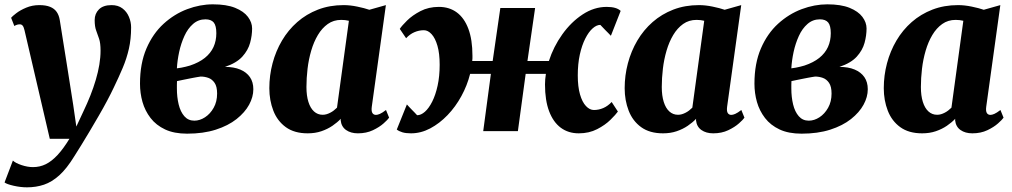

<svg xmlns="http://www.w3.org/2000/svg" viewBox="-50 -590 4552 864"><path d="M60.5 -453Q57 -468.5 52 -474.5Q47 -480.5 39.5 -480.5Q33 -480.5 27 -478.8Q21 -477 14.5 -473L0 -510Q5 -516.5 22.8 -530.2Q40.5 -544 67.8 -555.5Q95 -567 127 -567Q156.5 -567 175.5 -559.2Q194.5 -551.5 205 -536.5Q215.5 -521.5 219 -499.5Q226.5 -451.5 234.2 -403.8Q242 -356 249.5 -308.2Q257 -260.5 264.5 -213Q272 -165.5 279.5 -117.5L293.5 -20.5L325 -88Q342.5 -124.5 356.8 -160.5Q371 -196.5 381.2 -231.2Q391.5 -266 397 -299Q402.5 -332 402.5 -362Q402.5 -396 396 -415.2Q389.5 -434.5 382.8 -452.5Q376 -470.5 376 -499.5Q376 -528.5 395.2 -547.8Q414.5 -567 452 -567Q481.5 -567 501 -552.2Q520.5 -537.5 530.2 -514.2Q540 -491 540 -467Q540 -414.5 530 -370.5Q520 -326.5 502.2 -284.5Q484.5 -242.5 461.5 -195Q449.5 -169.5 432.2 -137Q415 -104.5 394.5 -69.2Q374 -34 353.8 0.2Q333.5 34.5 315.5 63.5Q297.5 92.5 284.5 113Q250.5 168.5 217 198.8Q183.5 229 148 241Q112.5 253 71.5 253Q42.5 253 11 245.8Q-20.5 238.5 -29.5 231L8 132.5Q19 143.5 46.5 152.8Q74 162 98.5 162Q129.5 162 156.2 148.8Q183 135.5 209 107.5Q235 79.5 262.5 34.5H174Z M792 11.5Q733.5 11.5 693 -7.5Q652.5 -26.5 627.5 -59Q602.5 -91.5 591.2 -131.2Q580 -171 580 -213.5Q580 -304.5 609 -371.8Q638 -439 686.2 -483Q734.5 -527 792.5 -548.8Q850.5 -570.5 908 -570.5Q969 -570.5 1008 -554.8Q1047 -539 1065.8 -514Q1084.5 -489 1084.5 -462Q1084.5 -430.5 1075.5 -397.2Q1066.5 -364 1040.5 -335.2Q1014.5 -306.5 962.5 -289Q1002.5 -289 1031 -277Q1059.5 -265 1074.8 -242.8Q1090 -220.5 1090 -188.5Q1090 -153.5 1071 -118.8Q1052 -84 1014.5 -54.2Q977 -24.5 921 -6.5Q865 11.5 792 11.5ZM824.5 -47Q849 -47 872.5 -62.2Q896 -77.5 911.5 -105Q927 -132.5 927 -169Q927 -200.5 915.8 -217Q904.5 -233.5 887.8 -239.5Q871 -245.5 853 -245.5Q845.5 -244.5 837.2 -243Q829 -241.5 820.5 -240Q812 -238.5 802.5 -236.5Q788 -233.5 774.2 -230.8Q760.5 -228 746.5 -225Q746 -217 746 -208.5Q746 -200 746 -192Q746 -153 754 -120Q762 -87 779.5 -67Q797 -47 824.5 -47ZM746 -282.5Q756 -283.5 766 -285.5Q776 -287.5 785.8 -289.8Q795.5 -292 805 -295Q845.5 -308.5 871.8 -329.5Q898 -350.5 910.8 -378.5Q923.5 -406.5 923.5 -440.5Q923.5 -474.5 911.8 -488.8Q900 -503 874.5 -503Q842.5 -503 818.8 -482.2Q795 -461.5 779.8 -428Q764.5 -394.5 756.2 -356.2Q748 -318 746 -282.5Z M1623 -109.5Q1620.5 -90 1625.8 -81.5Q1631 -73 1642 -73Q1649 -73 1659.5 -77.5Q1670 -82 1687 -95L1701 -60.5Q1695.5 -52 1676.5 -35Q1657.5 -18 1628 -4Q1598.5 10 1560.5 10Q1528.5 10 1507.2 -5Q1486 -20 1483 -49L1483.5 -55.5Q1468 -39 1446 -24Q1424 -9 1396.2 0.5Q1368.5 10 1334.5 10Q1274.5 10 1236.2 -17.8Q1198 -45.5 1180 -92Q1162 -138.5 1162 -193Q1162 -250.5 1176.5 -305.2Q1191 -360 1219 -407.5Q1247 -455 1287.8 -490.8Q1328.5 -526.5 1381 -546.8Q1433.5 -567 1496.5 -567Q1525.5 -567 1558 -560.2Q1590.5 -553.5 1612 -546L1686.5 -567ZM1520 -496.5Q1512 -498.5 1503.2 -499.5Q1494.5 -500.5 1485.5 -500.5Q1451 -500.5 1425 -482Q1399 -463.5 1380.5 -432.5Q1362 -401.5 1350.5 -362.2Q1339 -323 1334 -280.8Q1329 -238.5 1329 -198.5Q1329 -159.5 1337.8 -131.5Q1346.5 -103.5 1363 -88.5Q1379.5 -73.5 1402 -73.5Q1411 -73.5 1419.5 -76Q1428 -78.5 1436.2 -82.8Q1444.5 -87 1452 -92.8Q1459.5 -98.5 1466.5 -105.5Z M1799.5 10Q1776.5 10 1761.2 5.5Q1746 1 1735.5 -7L1781 -120Q1786.5 -114 1792.2 -107.8Q1798 -101.5 1804 -95.5Q1810 -89.5 1815.8 -83.5Q1821.5 -77.5 1827 -71.5Q1844.5 -71.5 1862.2 -87.2Q1880 -103 1895 -132.8Q1910 -162.5 1919.2 -204.5Q1928.5 -246.5 1928.5 -298.5Q1928.5 -349.5 1918.5 -384Q1908.5 -418.5 1892.2 -436.2Q1876 -454 1857.5 -454Q1835.5 -454 1815 -445.2Q1794.5 -436.5 1777.5 -418L1749 -460Q1758 -474 1781.8 -497.5Q1805.5 -521 1842 -540Q1878.5 -559 1925 -559Q1972 -559 2005.8 -534Q2039.5 -509 2057.8 -460Q2076 -411 2076 -339.5Q2076 -333.5 2076 -327.5Q2076 -321.5 2075 -315.5H2167L2201.5 -554H2358L2323.5 -315.5H2420Q2440.5 -379.5 2480.2 -435.2Q2520 -491 2571.8 -525Q2623.5 -559 2680 -559Q2702.5 -559 2718 -554.5Q2733.5 -550 2743 -541L2699 -429Q2693 -435.5 2687 -441.5Q2681 -447.5 2675 -453.5Q2669 -459.5 2663.2 -465.8Q2657.5 -472 2651.5 -478Q2634.5 -478 2616.8 -462.2Q2599 -446.5 2583.8 -416.5Q2568.5 -386.5 2559.2 -344.5Q2550 -302.5 2550 -250.5Q2550 -200 2560 -165.2Q2570 -130.5 2586.8 -112.8Q2603.5 -95 2622.5 -95Q2644.5 -95 2664.8 -103.8Q2685 -112.5 2702.5 -131L2730.5 -88Q2721 -74.5 2697.2 -51Q2673.5 -27.5 2637.2 -8.8Q2601 10 2554.5 10Q2507.5 10 2473.5 -15.2Q2439.5 -40.5 2421 -89.5Q2402.5 -138.5 2402.5 -210Q2402.5 -221.5 2403.5 -233.2Q2404.5 -245 2406.5 -257.5H2315.5L2280.5 0H2124.5L2159 -257.5H2065.5Q2052.5 -205.5 2026.2 -157.5Q2000 -109.5 1964 -72Q1928 -34.5 1886 -12.2Q1844 10 1799.5 10Z M3222 -109.5Q3219.5 -90 3224.8 -81.5Q3230 -73 3241 -73Q3248 -73 3258.5 -77.5Q3269 -82 3286 -95L3300 -60.5Q3294.5 -52 3275.5 -35Q3256.5 -18 3227 -4Q3197.5 10 3159.5 10Q3127.5 10 3106.2 -5Q3085 -20 3082 -49L3082.5 -55.5Q3067 -39 3045 -24Q3023 -9 2995.2 0.5Q2967.5 10 2933.5 10Q2873.5 10 2835.2 -17.8Q2797 -45.5 2779 -92Q2761 -138.5 2761 -193Q2761 -250.5 2775.5 -305.2Q2790 -360 2818 -407.5Q2846 -455 2886.8 -490.8Q2927.5 -526.5 2980 -546.8Q3032.5 -567 3095.5 -567Q3124.5 -567 3157 -560.2Q3189.5 -553.5 3211 -546L3285.5 -567ZM3119 -496.5Q3111 -498.5 3102.2 -499.5Q3093.5 -500.5 3084.5 -500.5Q3050 -500.5 3024 -482Q2998 -463.5 2979.5 -432.5Q2961 -401.5 2949.5 -362.2Q2938 -323 2933 -280.8Q2928 -238.5 2928 -198.5Q2928 -159.5 2936.8 -131.5Q2945.5 -103.5 2962 -88.5Q2978.5 -73.5 3001 -73.5Q3010 -73.5 3018.5 -76Q3027 -78.5 3035.2 -82.8Q3043.5 -87 3051 -92.8Q3058.5 -98.5 3065.5 -105.5Z M3557 11.5Q3498.5 11.5 3458 -7.5Q3417.5 -26.5 3392.5 -59Q3367.5 -91.5 3356.2 -131.2Q3345 -171 3345 -213.5Q3345 -304.5 3374 -371.8Q3403 -439 3451.2 -483Q3499.5 -527 3557.5 -548.8Q3615.5 -570.5 3673 -570.5Q3734 -570.5 3773 -554.8Q3812 -539 3830.8 -514Q3849.5 -489 3849.5 -462Q3849.5 -430.5 3840.5 -397.2Q3831.5 -364 3805.5 -335.2Q3779.5 -306.5 3727.5 -289Q3767.5 -289 3796 -277Q3824.5 -265 3839.8 -242.8Q3855 -220.5 3855 -188.5Q3855 -153.5 3836 -118.8Q3817 -84 3779.5 -54.2Q3742 -24.5 3686 -6.5Q3630 11.5 3557 11.5ZM3589.5 -47Q3614 -47 3637.5 -62.2Q3661 -77.5 3676.5 -105Q3692 -132.5 3692 -169Q3692 -200.5 3680.8 -217Q3669.5 -233.5 3652.8 -239.5Q3636 -245.5 3618 -245.5Q3610.5 -244.5 3602.2 -243Q3594 -241.5 3585.5 -240Q3577 -238.5 3567.5 -236.5Q3553 -233.5 3539.2 -230.8Q3525.5 -228 3511.5 -225Q3511 -217 3511 -208.5Q3511 -200 3511 -192Q3511 -153 3519 -120Q3527 -87 3544.5 -67Q3562 -47 3589.5 -47ZM3511 -282.5Q3521 -283.5 3531 -285.5Q3541 -287.5 3550.8 -289.8Q3560.5 -292 3570 -295Q3610.5 -308.5 3636.8 -329.5Q3663 -350.5 3675.8 -378.5Q3688.5 -406.5 3688.5 -440.5Q3688.5 -474.5 3676.8 -488.8Q3665 -503 3639.5 -503Q3607.5 -503 3583.8 -482.2Q3560 -461.5 3544.8 -428Q3529.5 -394.5 3521.2 -356.2Q3513 -318 3511 -282.5Z M4388 -109.5Q4385.5 -90 4390.8 -81.5Q4396 -73 4407 -73Q4414 -73 4424.5 -77.5Q4435 -82 4452 -95L4466 -60.5Q4460.5 -52 4441.5 -35Q4422.5 -18 4393 -4Q4363.5 10 4325.5 10Q4293.5 10 4272.2 -5Q4251 -20 4248 -49L4248.5 -55.5Q4233 -39 4211 -24Q4189 -9 4161.2 0.5Q4133.5 10 4099.5 10Q4039.5 10 4001.2 -17.8Q3963 -45.5 3945 -92Q3927 -138.5 3927 -193Q3927 -250.5 3941.5 -305.2Q3956 -360 3984 -407.5Q4012 -455 4052.8 -490.8Q4093.5 -526.5 4146 -546.8Q4198.5 -567 4261.5 -567Q4290.5 -567 4323 -560.2Q4355.5 -553.5 4377 -546L4451.5 -567ZM4285 -496.5Q4277 -498.5 4268.2 -499.5Q4259.5 -500.5 4250.5 -500.5Q4216 -500.5 4190 -482Q4164 -463.5 4145.5 -432.5Q4127 -401.5 4115.5 -362.2Q4104 -323 4099 -280.8Q4094 -238.5 4094 -198.5Q4094 -159.5 4102.8 -131.5Q4111.5 -103.5 4128 -88.5Q4144.5 -73.5 4167 -73.5Q4176 -73.5 4184.5 -76Q4193 -78.5 4201.2 -82.8Q4209.5 -87 4217 -92.8Q4224.5 -98.5 4231.5 -105.5Z"/></svg>

Font: Merriweather 20pt Black
Style: Italic
Weight: 900
Italic angle: -7.8°
Version: Version 2.101